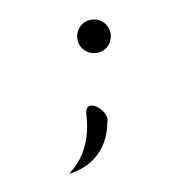

<svg xmlns="http://www.w3.org/2000/svg" viewBox="-20 -266 202 201"><path d="M92.4 -137.9C95.7 -150.2 67.9 -166 70.4 -146C76.3 -98.2 47 -82.2 53.9 -84.5C96.2 -98.6 91.8 -139 92.4 -137.9ZM60.8 -228C60.8 -218.1 68.5 -210.4 78.4 -210.4C88.3 -210.4 96 -218.1 96 -228C96 -237.9 88.3 -245.6 78.4 -245.6C68.5 -245.6 60.8 -237.9 60.8 -228Z"/></svg>

Font: Sinatra
Style: Regular
Weight: 400
Designer: Fahmi
Version: Version 0.1